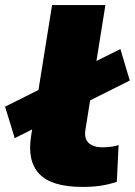

<svg xmlns="http://www.w3.org/2000/svg" viewBox="-49 -725 531 756"><path d="M276 11Q154 11 105.5 -40.5Q57 -92 74 -193L156 -705H366L287 -212Q284 -192 290 -177Q296 -162 312 -153.5Q328 -145 355 -145Q373 -145 390.5 -147.5Q408 -150 418 -154L411 -9Q377 2 346 6.5Q315 11 276 11ZM9 -181 -29 -305 425 -532 462 -408Z"/></svg>

Font: Nunito Sans 7pt Expanded Black
Style: Italic
Weight: 900
Width: 7
Italic angle: -9°
Designer: Vernon Adams
Foundry: Vernon Adams
Version: Version 3.101;gftools[0.9.27]